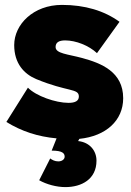

<svg xmlns="http://www.w3.org/2000/svg" viewBox="-20 -554 534 784"><path d="M247 210C313 210 374 178 374 102C374 62 347 27 299 22L304 13C413 2 483 -62 483 -153C483 -261 393 -296 316 -317C257 -333 207 -335 207 -362C207 -381 221 -389 246 -389C290 -389 343 -368 376 -337L468 -465C406 -510 327 -534 233 -534C116 -534 38 -454 38 -370C38 -295 78 -252 128 -231C256 -178 302 -194 302 -160C302 -142 287 -134 260 -134C207 -134 127 -162 94 -196L6 -56C68 -18 134 4 211 11L191 61C237 61 244 73 244 86C244 95 235 105 218 105C204 105 193 99 185 93L140 182C170 199 211 210 247 210Z"/></svg>

Font: Fixel Text Black
Style: Regular
Weight: 900
Width: 4
Designer: AlfaBravo + MacPaw
Foundry: Kyrylo Tkachov, Marchela Mozhyna, Serhii Makarenko, Maria Weinstein, Zakhar Kryvoshyya
Version: Version 1.211